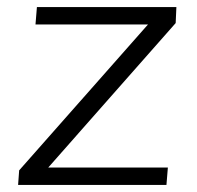

<svg xmlns="http://www.w3.org/2000/svg" viewBox="-20 -521 555 541"><path d="M31 0 34 -41 427 -486 442 -452H80L84 -501H477L475 -456L86 -15L72 -49H453L449 0Z"/></svg>

Font: Muli Light
Style: Italic
Weight: 300
Italic angle: -4.541°
Designer: Vernon Adams
Foundry: Vernon Adams
Version: Version 2.100; ttfautohint (v1.8.1.43-b0c9)